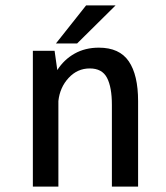

<svg xmlns="http://www.w3.org/2000/svg" viewBox="-20 -687 610 707"><path d="M186 -527 297 -667H405.5L264 -527ZM101 0V-500H181L191 -429Q215.5 -467.5 254.5 -489.5Q293.5 -511.5 344 -511.5Q420 -511.5 454.2 -461.2Q488.5 -411 488.5 -314.5V0H392V-301Q392 -366 374 -400.5Q356 -435 310.5 -435Q265 -435 232.8 -400.2Q200.5 -365.5 195 -315V0Z"/></svg>

Font: League Mono Narrow
Style: Regular
Weight: 400
Width: 3
Designer: Tyler Finck
Foundry: The League of Moveable Type / Tyler Finck
Version: Version 2.210